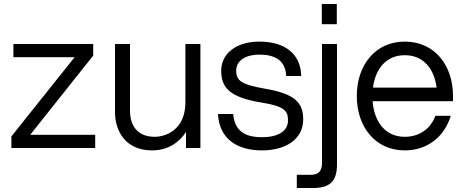

<svg xmlns="http://www.w3.org/2000/svg" viewBox="-20 -740 2323 960"><path d="M37 0H456V-66H131L446 -462V-520H47V-454H353L37 -58Z M630 -187V-520H555V-179C555 -81 611 12 740 12C820 12 876 -28 910 -80V0H982V-520H907V-229C907 -86 803 -56 754 -56C671 -56 630 -107 630 -187Z M1290 12C1406 12 1496 -42 1496 -143C1496 -227 1455 -271 1303 -297C1189 -317 1161 -335 1161 -387C1161 -439 1212 -467 1276 -467C1353 -467 1407 -440 1411 -360H1486C1484 -469 1407 -532 1276 -532C1165 -532 1086 -475 1086 -386C1086 -304 1126 -254 1283 -228C1402 -209 1420 -187 1420 -138C1420 -83 1369 -54 1290 -54C1202 -54 1153 -87 1146 -170H1070C1076 -47 1164 12 1290 12Z M1665 81V-520H1590V73C1590 114 1575 134 1533 134H1464V200H1546C1637 200 1665 159 1665 81ZM1589 -619H1664V-720H1589Z M2004 12C2118 12 2202 -57 2234 -161H2157C2133 -96 2077 -56 2004 -56C1907 -56 1851 -130 1843 -234H2245V-260C2245 -415 2152 -532 2004 -532C1857 -532 1764 -415 1764 -260C1764 -105 1857 12 2004 12ZM1845 -302C1857 -397 1912 -464 2004 -464C2097 -464 2151 -397 2163 -302Z"/></svg>

Font: Aspekta 350
Style: Regular
Weight: 350
Designer: Ivo Dolenc
Version: Version 2.000